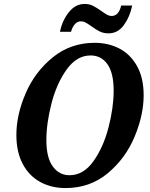

<svg xmlns="http://www.w3.org/2000/svg" viewBox="-20 -942 761 973"><path d="M63 -258Q63 -360 110 -469Q157 -578 247.5 -651.5Q338 -725 460 -725Q529 -725 585 -696Q641 -667 674.5 -607Q708 -547 708 -459Q708 -359 662 -249Q616 -139 526 -64Q436 11 312 11Q240 11 183.5 -20Q127 -51 95 -111.5Q63 -172 63 -258ZM556 -483Q556 -572 524.5 -616.5Q493 -661 439 -661Q369 -661 318 -590Q267 -519 241 -418Q215 -317 215 -232Q215 -143 247.5 -98.5Q280 -54 332 -54Q403 -54 453.5 -125Q504 -196 530 -296.5Q556 -397 556 -483ZM443 -809Q423 -823 412.5 -828.5Q402 -834 391 -834Q372 -834 359 -819Q346 -804 340 -781H284Q295 -837 328.5 -879.5Q362 -922 409 -922Q433 -922 451.5 -912.5Q470 -903 494 -886Q512 -873 523 -867Q534 -861 545 -861Q582 -861 594 -914H650Q638 -856 607.5 -814.5Q577 -773 530 -773Q505 -773 485.5 -782.5Q466 -792 443 -809Z"/></svg>

Font: Noto Serif Narrow
Style: Bold Italic
Weight: 700
Width: 4
Italic angle: -12°
Designer: Monotype Design Team
Foundry: Monotype Imaging Inc.
Version: Version 1.001